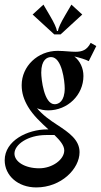

<svg xmlns="http://www.w3.org/2000/svg" viewBox="-65 -518 436 831"><path d="M169.9 -369.1H197.3L291 -455.1L244.1 -498L217.8 -453.1C197 -418 188.5 -398.4 185.5 -383.8H181.6C178.7 -398.4 170.2 -418 149.4 -453.1L123 -498L76.2 -455.1ZM113.5 -203.6C113.5 -259.8 139.2 -271 156.2 -271C203.4 -271 215.1 -165.8 215.1 -135.7C215.1 -79.6 189 -66.9 171.6 -66.9C125.2 -66.9 113.5 -176.3 113.5 -203.6ZM170.7 66.4C195.3 90.3 213.1 111.8 213.1 133.1C213.1 172.4 161.9 210.4 104.5 210.4C43.5 210.4 -2.4 182.4 -2.4 146.7C-2.4 107.9 54.9 66.4 135.5 66.4ZM28.8 -149.4C28.8 -115 38.6 -86.2 56.2 -56.2C78.4 -18.6 113.3 13.4 144.5 42H139.4C54.2 42 -44.7 90.6 -44.7 175.5C-44.7 241.9 12.7 293.2 92 293.2C199.7 293.2 279.3 212.9 279.3 140.6C279.3 87.6 233.9 55.9 183.3 22.9C151.1 2 119.4 -20.3 95.2 -49.6C109.6 -43.7 126 -40.3 143.6 -40.3C227.8 -40.3 296.1 -106.9 296.1 -189C296.1 -223.6 281.5 -253.9 256.8 -273.7C282.2 -267.8 305.4 -260.5 319.1 -253.4L351.8 -318.8L327.4 -332.5C311.3 -300.8 289.8 -293.9 261.5 -293.9C251.5 -293.9 240 -294.7 227.8 -295.7C215.1 -296.6 199.2 -297.9 184.3 -297.9C98.4 -297.9 28.8 -231.4 28.8 -149.4Z"/></svg>

Font: RisaltypS01
Style: Medium
Weight: 500
Italic angle: -9°
Designer: gluk
Foundry: gluk
Version: Version 0.24